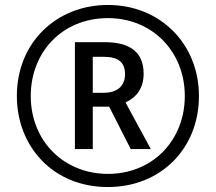

<svg xmlns="http://www.w3.org/2000/svg" viewBox="-20 -744 871 774"><path d="M415 10C627 10 782 -144 782 -357C782 -565 628 -724 415 -724C209 -724 48 -574 48 -357C48 -154 193 10 415 10ZM415 -43C239 -43 104 -174 104 -357C104 -535 232 -671 415 -671C594 -671 725 -536 725 -357C725 -179 596 -43 415 -43ZM282 -143H354V-314H420L507 -143H588L486 -331C531 -352 559 -389 559 -447C559 -533 505 -574 402 -574H282ZM399 -370H354V-515H398C457 -515 484 -493 484 -445C484 -396 451 -370 399 -370Z"/></svg>

Font: Noto Sans Lao Looped Condensed
Style: Regular
Weight: 400
Width: 3
Designer: Mark Frömberg, Ben Mitchell
Foundry: The Fontpad Ltd
Version: Version 1.002